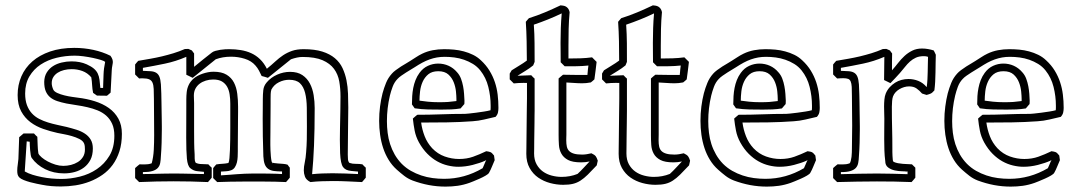

<svg xmlns="http://www.w3.org/2000/svg" viewBox="-20 -671 4045 723"><path d="M68.8 -168.5H107.9Q113.8 -161.6 120.6 -155.8Q121.6 -138.2 121.8 -124.3Q122.1 -110.4 124.5 -93.3Q127.4 -86.4 137.2 -78.1Q147 -69.8 160.4 -62.7Q173.8 -55.7 189 -51Q204.1 -46.4 218.3 -46.4Q232.9 -46.4 247.3 -50Q261.7 -53.7 273.4 -61Q285.2 -68.4 292.5 -80.1Q299.8 -91.8 299.8 -107.9Q299.8 -113.3 299.3 -119.6Q298.8 -126 296.4 -131.3Q292 -141.1 278.8 -147.7Q265.6 -154.3 250.2 -158.7Q234.9 -163.1 220 -165.8Q205.1 -168.5 196.3 -170.4Q169.9 -176.3 143.1 -185.5Q116.2 -194.8 94.7 -210.9Q73.2 -227.1 59.8 -251.7Q46.4 -276.4 46.4 -313Q46.4 -351.1 60.5 -383.5Q74.7 -416 101.8 -439.7Q128.9 -463.4 168.7 -477.1Q208.5 -490.7 259.8 -490.7Q296.4 -490.7 331.5 -483.2Q366.7 -475.6 396 -460.9Q401.9 -452.6 403.6 -446.5Q405.3 -440.4 404.8 -434.6Q404.3 -428.7 402.8 -422.4Q401.4 -416 400.9 -407.2L396.5 -322.3Q393.1 -319.3 389.9 -316.4Q386.7 -313.5 382.8 -310.5Q373.5 -310.5 364.3 -310.8Q355 -311 345.2 -311L330.6 -321.3Q327.6 -335.4 326.9 -350.3Q326.2 -365.2 323.7 -379.9Q309.6 -396.5 290.3 -403.6Q271 -410.6 250 -410.6Q234.9 -410.6 221.2 -407.2Q207.5 -403.8 197.3 -397.2Q187 -390.6 180.9 -380.9Q174.8 -371.1 174.8 -357.9Q174.8 -346.7 180.7 -333.5Q184.1 -326.2 196 -320.8Q208 -315.4 222.7 -311.8Q237.3 -308.1 251.5 -306.2Q265.6 -304.2 272.9 -303.2Q306.6 -299.3 336.9 -289.8Q367.2 -280.3 389.9 -264.2Q412.6 -248 425.8 -224.1Q439 -200.2 439 -167Q439 -130.4 429.7 -101.3Q420.4 -72.3 404.1 -50Q387.7 -27.8 365.5 -12.5Q343.3 2.9 317.9 12.7Q292.5 22.5 264.6 26.9Q236.8 31.2 209.5 31.2Q191.4 31.2 173.6 29.8Q155.8 28.3 138.7 24.9Q131.3 23.4 118.9 21Q106.4 18.6 93.8 15.1Q81.1 11.7 69.6 7.1Q58.1 2.4 52.7 -2.9Q47.9 -7.8 46.4 -13.9Q44.9 -20 44.9 -27.8Q44.9 -39.6 46.9 -51.8Q48.8 -64 49.3 -72.3L52.2 -154.3ZM73.2 -25.4Q85.9 -18.1 102.5 -12.9Q119.1 -7.8 137.5 -4.2Q155.8 -0.5 174.8 1.2Q193.8 2.9 211.4 2.9Q245.1 2.9 280.5 -5.9Q315.9 -14.6 344.7 -34.2Q373.5 -53.7 392.1 -84.5Q410.6 -115.2 410.6 -159.7Q410.6 -186.5 402.3 -204.8Q394 -223.1 379.9 -235.6Q365.7 -248 347.4 -255.4Q329.1 -262.7 309.1 -267.3Q289.1 -272 268.6 -274.9Q248 -277.8 230.5 -281.2Q210.9 -285.2 195.6 -290.3Q180.2 -295.4 169.2 -304.4Q158.2 -313.5 152.3 -327.4Q146.5 -341.3 146.5 -362.8Q147 -383.3 156 -397.9Q165 -412.6 179.4 -421.9Q193.8 -431.2 212.2 -435.5Q230.5 -439.9 249 -439.9Q281.7 -439.9 306.6 -428.7Q323.7 -420.9 333.5 -412.6Q343.3 -404.3 348.1 -394Q353 -383.8 354.7 -370.6Q356.4 -357.4 357.9 -339.8H368.2Q369.1 -365.7 369.9 -389.4Q370.6 -413.1 376 -438Q372.6 -441.4 359.9 -445.3Q347.2 -449.2 330.1 -452.9Q313 -456.5 294.4 -459Q275.9 -461.4 261.2 -461.4Q226.6 -461.4 193.1 -453.4Q159.7 -445.3 133.3 -428Q106.9 -410.6 90.8 -383.5Q74.7 -356.4 74.7 -318.8Q74.7 -293.5 81.5 -275.1Q88.4 -256.8 100.1 -244.1Q111.8 -231.4 127.4 -223.4Q143.1 -215.3 160.4 -210Q177.7 -204.6 196 -200.7Q214.4 -196.8 231 -192.9Q250.5 -188 268.3 -182.4Q286.1 -176.8 299.8 -167.7Q313.5 -158.7 321.5 -145.3Q329.6 -131.8 329.6 -111.8Q329.6 -86.9 320.6 -69.3Q311.5 -51.8 296.4 -40.3Q281.2 -28.8 261.7 -23.4Q242.2 -18.1 221.2 -18.1Q182.1 -18.1 150.1 -33.9Q118.2 -49.8 99.1 -76.7Q97.2 -79.6 95.7 -87.6Q94.2 -95.7 93.5 -105.2Q92.8 -114.7 92.3 -123.5Q91.8 -132.3 91.8 -137.2L80.6 -138.7Z M488.8 -0.5V-38.1Q492.7 -42 496.8 -45.2Q501 -48.3 505.4 -52.2Q509.8 -52.2 514.4 -52Q519 -51.8 523.9 -51.8Q530.8 -51.8 537.8 -52.7Q544.9 -53.7 551.3 -56.2Q557.6 -79.1 559.1 -106.9Q560.5 -134.8 560.5 -162.1Q560.5 -199.2 560.1 -231.2Q559.6 -263.2 559.6 -297.9Q559.6 -320.8 558.8 -335.9Q558.1 -351.1 554.2 -359.9Q550.3 -368.7 541.7 -372.3Q533.2 -376 517.6 -376Q514.2 -376 511 -376Q507.8 -376 503.9 -375.5L488.8 -390.6V-428.2Q491.7 -432.1 494.6 -435.3Q497.6 -438.5 500.5 -441.9Q523.4 -445.8 545.7 -449.7Q567.9 -453.6 589.6 -458.7Q611.3 -463.9 633.1 -470.5Q654.8 -477.1 675.8 -486.3Q679.2 -486.3 682.6 -486.6Q686 -486.8 689.5 -486.8L702.6 -481Q705.1 -478 706.8 -475.1Q708.5 -472.2 710.9 -469.7V-419.4Q727.5 -433.1 744.1 -446.5Q760.7 -460 777.8 -473.1Q782.7 -477.1 791.3 -479.5Q799.8 -481.9 809.3 -483.4Q818.8 -484.9 827.9 -485.4Q836.9 -485.8 843.3 -485.8Q865.7 -485.8 886.7 -482.4Q907.7 -479 926 -470.7Q944.3 -462.4 959.2 -448Q974.1 -433.6 984.9 -412.1Q1002.4 -426.3 1016.6 -439.5Q1030.8 -452.6 1046.1 -462.9Q1061.5 -473.1 1079.8 -479.5Q1098.1 -485.8 1123.5 -485.8Q1165 -485.8 1193.6 -476.8Q1222.2 -467.8 1241 -451.9Q1259.8 -436 1269.8 -414.6Q1279.8 -393.1 1284.7 -368.7Q1289.6 -344.2 1290.5 -318.1Q1291.5 -292 1291.5 -266.1Q1291.5 -220.2 1290.5 -177Q1289.6 -133.8 1289.6 -88.9Q1289.6 -80.6 1290.3 -71.5Q1291 -62.5 1295.9 -57.6Q1307.1 -53.7 1320.1 -54Q1333 -54.2 1344.7 -52.2Q1350.6 -45.4 1357.4 -39.6V-2Q1353.5 2.4 1350.3 6.6Q1347.2 10.7 1343.3 14.6Q1315.9 13.2 1288.8 12Q1261.7 10.7 1233.9 10.7Q1212.4 10.7 1191.4 11.5Q1170.4 12.2 1148.9 14.6Q1132.8 6.3 1128.4 -5.6Q1124 -17.6 1124 -29.3Q1124 -43.5 1127.7 -59.8Q1131.3 -76.2 1132.8 -98.1Q1134.8 -122.1 1135.3 -146Q1135.7 -169.9 1135.7 -193.8Q1135.7 -232.9 1135.3 -265.4Q1134.8 -297.9 1128.9 -321.3Q1123 -344.7 1109.4 -357.7Q1095.7 -370.6 1068.8 -370.6Q1048.8 -370.6 1030.3 -361.3Q1011.7 -352.1 1002 -334Q999.5 -325.7 999.3 -316.9Q999 -308.1 999 -299.8Q999 -294.9 999 -281Q999 -267.1 998.8 -248.8Q998.5 -230.5 998.5 -210Q998.5 -189.5 998.3 -171.6Q998 -153.8 998 -141.1Q998 -128.4 998 -125Q998 -117.2 998.5 -105.2Q999 -93.3 1000 -82.3Q1001 -71.3 1002.7 -63.5Q1004.4 -55.7 1007.3 -55.7Q1004.9 -58.1 1003.4 -61Q1004.4 -58.1 1011.2 -57.1Q1018.1 -56.2 1027.1 -55.4Q1036.1 -54.7 1046.1 -54Q1056.2 -53.2 1063 -50.8Q1065.4 -47.9 1067.1 -44.9Q1068.8 -42 1071.3 -39.6V-2Q1067.4 2.4 1064.2 6.6Q1061 10.7 1057.1 14.6Q1016.1 12.7 975.8 12.7Q935.5 12.7 894 12.7Q870.1 12.7 846.2 13.2Q822.3 13.7 797.9 14.6L782.7 -0.5V-38.1Q785.6 -42 788.6 -45.2Q791.5 -48.3 794.4 -51.8Q805.7 -53.7 816.7 -54.2Q827.6 -54.7 839.4 -57.1L840.8 -58.6Q842.8 -63.5 844 -75.9Q845.2 -88.4 845.9 -106.4Q846.7 -124.5 846.9 -146.2Q847.2 -168 847.2 -191.2Q847.2 -214.4 847.2 -237.3Q847.2 -260.3 847.2 -280.3Q847.2 -298.8 844.7 -315.4Q842.3 -332 835.2 -344.5Q828.1 -356.9 815.7 -364.3Q803.2 -371.6 782.7 -371.6Q768.1 -371.6 754.9 -367.4Q741.7 -363.3 731.7 -355.7Q721.7 -348.1 715.8 -336.9Q710 -325.7 710 -311Q710 -303.7 710.4 -296.4Q710.9 -289.1 710.9 -283.2V-176.3Q710.9 -154.3 711.2 -133.1Q711.4 -111.8 712.9 -90.3Q713.4 -82.5 713.1 -74Q712.9 -65.4 716.8 -58.6V-58.1Q726.6 -53.2 740 -53.2Q753.4 -53.2 764.6 -52.2Q770.5 -45.4 777.3 -39.6V-2Q773.4 2.4 770.3 6.6Q767.1 10.7 763.2 14.6Q698.7 11.7 633.8 11.7Q569.3 11.7 503.9 14.6ZM522.9 -15.6Q530.3 -15.6 542.7 -15.9Q555.2 -16.1 570.6 -16.6Q585.9 -17.1 603 -17.3Q620.1 -17.6 637.2 -17.6Q648.9 -17.6 666.3 -17.3Q683.6 -17.1 700.4 -16.6Q717.3 -16.1 731 -15.9Q744.6 -15.6 748 -15.6V-23.9Q734.9 -24.9 721.4 -26.6Q708 -28.3 696.8 -37.6Q686.5 -45.9 683.8 -73.5Q681.2 -101.1 681.2 -153.3Q681.2 -178.7 681.4 -210.4Q681.6 -242.2 681.6 -281.7V-297.4Q681.6 -310.5 683.1 -324.5Q684.6 -338.4 690.7 -351.3Q696.8 -364.3 709.2 -375.2Q721.7 -386.2 743.2 -393.6Q753.4 -397 763.4 -398.9Q773.4 -400.9 784.2 -400.9Q814.9 -400.9 833.3 -389.6Q851.6 -378.4 861.1 -359.9Q870.6 -341.3 873.5 -317.6Q876.5 -293.9 876.5 -269Q876.5 -263.7 876.5 -250.7Q876.5 -237.8 876.2 -220.9Q876 -204.1 876 -185.3Q876 -166.5 875.7 -149.7Q875.5 -132.8 875.5 -119.6Q875.5 -106.4 875.5 -101.1Q875.5 -91.8 875 -80.6Q874.5 -69.3 872.1 -59.3Q869.6 -49.3 864.5 -41.3Q859.4 -33.2 850.1 -29.8Q840.8 -26.4 831.1 -26.1Q821.3 -25.9 812 -24.9V-10.7Q829.6 -11.7 844.2 -12.9Q858.9 -14.2 872.8 -15.1Q886.7 -16.1 901.4 -16.8Q916 -17.6 933.6 -17.6Q944.8 -17.6 960.9 -17.6Q977.1 -17.6 992.9 -17.3Q1008.8 -17.1 1022.2 -16.6Q1035.6 -16.1 1042 -15.6V-25.4Q1024.9 -25.4 1012 -27.1Q999 -28.8 990.2 -34.9Q981.4 -41 977.1 -52.2Q972.7 -63.5 971.7 -82.5Q970.2 -124 969.7 -158.2Q969.2 -192.4 969.2 -224.1Q969.2 -243.2 969.5 -261.5Q969.7 -279.8 969.7 -298.3Q969.7 -314.9 971.4 -331.3Q973.1 -347.7 984.4 -360.8Q1000 -379.4 1023.7 -389.9Q1047.4 -400.4 1072.3 -400.4Q1100.6 -400.4 1118.7 -388.2Q1136.7 -376 1147 -356.4Q1157.2 -336.9 1161.1 -312.5Q1165 -288.1 1165 -264.2Q1165 -221.2 1164.3 -186.5Q1163.6 -151.9 1162.4 -122.1Q1161.1 -92.3 1159.4 -66.4Q1157.7 -40.5 1155.3 -15.1Q1174.3 -17.1 1193.6 -17.8Q1212.9 -18.6 1232.4 -18.6Q1256.8 -18.6 1280.5 -17.6Q1304.2 -16.6 1328.1 -15.6V-24.9Q1313.5 -26.4 1302.7 -27.3Q1292 -28.3 1284.4 -31.7Q1276.9 -35.2 1272 -41.7Q1267.1 -48.3 1264.4 -61.3Q1261.7 -74.2 1260.7 -94.5Q1259.8 -114.7 1259.8 -145Q1259.8 -169.4 1260.3 -187.3Q1260.7 -205.1 1261 -222.7Q1261.2 -240.2 1261.7 -260Q1262.2 -279.8 1262.2 -307.6Q1262.2 -336.9 1257.6 -364Q1252.9 -391.1 1237.8 -411.6Q1222.7 -432.1 1194.6 -444.3Q1166.5 -456.5 1119.6 -456.5Q1108.4 -456.5 1097.7 -454.1Q1086.9 -451.7 1075.7 -447.8Q1053.7 -430.2 1032.2 -412.8Q1010.7 -395.5 988.8 -377.9Q982.9 -379.9 977.1 -381.6Q971.2 -383.3 965.3 -384.8Q960.4 -395 955.1 -405.3Q949.7 -415.5 941.9 -424.3Q926.8 -441.9 901.6 -449.7Q876.5 -457.5 850.1 -457.5Q834.5 -457.5 819.8 -455.1Q805.2 -452.6 792.5 -447.8Q770.5 -430.2 749 -412.8Q727.5 -395.5 705.6 -377.9Q699.7 -380.9 693.6 -383.8Q687.5 -386.7 681.6 -389.6V-457Q642.1 -439.9 601.3 -431.4Q560.5 -422.9 518.1 -415.5V-404.3Q535.2 -403.8 547.6 -402.8Q560.1 -401.9 568.1 -397Q576.2 -392.1 580.3 -382.1Q584.5 -372.1 585.9 -353L587.4 -319.3Q587.4 -318.4 587.6 -308.1Q587.9 -297.9 588.1 -283Q588.4 -268.1 588.6 -251.2Q588.9 -234.4 589.1 -219.5Q589.4 -204.6 589.4 -194.6Q589.4 -184.6 589.4 -183.6Q589.4 -158.7 588.6 -133.5Q587.9 -108.4 585.9 -83.5Q585.4 -68.8 583.3 -57.4Q581.1 -45.9 574 -38.3Q566.9 -30.8 553.7 -26.9Q540.5 -22.9 518.1 -22.9V-15.6Z M1698.7 -298.3Q1698.7 -308.6 1697 -326.2Q1695.3 -343.8 1688.7 -360.8Q1682.1 -377.9 1668.5 -390.4Q1654.8 -402.8 1630.4 -402.8Q1606.9 -402.8 1593 -391.4Q1579.1 -379.9 1571.5 -363Q1564 -346.2 1561.8 -326.9Q1559.6 -307.6 1559.6 -292Q1571.3 -290 1590.8 -288.1Q1610.4 -286.1 1633.3 -286.1Q1653.8 -286.1 1667.7 -287.1Q1681.6 -288.1 1698.7 -290.5ZM1714.4 -262.7Q1696.8 -259.8 1678.7 -259Q1660.6 -258.3 1642.6 -258.3Q1617.2 -258.3 1592 -258.8Q1566.9 -259.3 1541.5 -263.2L1531.2 -277.8Q1531.2 -293.5 1532.2 -309.1Q1533.2 -324.7 1536.1 -339.8Q1539.1 -355 1544.7 -369.4Q1550.3 -383.8 1559.6 -396.5Q1572.8 -414.6 1591.3 -423.1Q1609.9 -431.6 1629.9 -431.6Q1650.9 -431.6 1669.2 -423.3Q1687.5 -415 1701.2 -398.9Q1710.9 -388.2 1716.1 -374.3Q1721.2 -360.4 1723.9 -345.9Q1726.6 -331.5 1727.5 -317.6Q1728.5 -303.7 1729 -292Q1729 -288.1 1728.8 -282.2Q1728.5 -276.4 1728 -276.4Q1728 -280.3 1728.5 -282.2V-279.3ZM1842.8 -67.9Q1837.4 -55.7 1832.5 -43.5Q1827.6 -31.2 1821.3 -20Q1818.8 -15.6 1808.8 -9.8Q1798.8 -3.9 1786.6 1.5Q1774.4 6.8 1763.2 11.5Q1752 16.1 1747.6 17.6Q1725.6 25.4 1703.4 28.6Q1681.2 31.7 1657.7 31.7Q1626 31.7 1595 25.9Q1564 20 1533.7 8.8Q1516.1 2 1502.2 -8.8Q1488.3 -19.5 1474.1 -32.2Q1456.1 -48.3 1443.4 -69.1Q1430.7 -89.8 1422.9 -113.5Q1415 -137.2 1411.4 -163.3Q1407.7 -189.5 1407.7 -215.8Q1407.7 -243.7 1411.1 -270Q1414.6 -296.4 1420.4 -319.3Q1425.8 -339.4 1433.6 -358.6Q1441.4 -377.9 1455.6 -393.6Q1460.9 -399.9 1470.5 -407Q1480 -414.1 1490.2 -420.7Q1500.5 -427.2 1510 -432.6Q1519.5 -438 1524.4 -441.4Q1535.6 -448.2 1546.6 -455.6Q1557.6 -462.9 1569.8 -468.8Q1588.9 -478 1609.6 -481.9Q1630.4 -485.8 1652.3 -485.8Q1670.9 -485.8 1689.7 -484.1Q1708.5 -482.4 1726.6 -477.5Q1744.6 -472.7 1761.2 -464.6Q1777.8 -456.5 1791 -443.8Q1810.5 -425.8 1823.2 -405Q1835.9 -384.3 1843.5 -361.6Q1851.1 -338.9 1854 -314.5Q1856.9 -290 1856.9 -264.6Q1856.9 -255.9 1855.2 -247.6Q1853.5 -239.3 1846.2 -231Q1824.7 -226.1 1803 -220.9Q1781.2 -215.8 1759.3 -214.4Q1710.9 -210.9 1662.6 -210.2Q1614.3 -209.5 1565.9 -209.5Q1569.3 -183.1 1579.1 -158Q1588.9 -132.8 1607.4 -112.8Q1627.9 -91.3 1654.5 -81.8Q1681.2 -72.3 1709 -72.3Q1737.3 -72.3 1761.5 -80.8Q1785.6 -89.4 1811 -101.6Q1816.4 -100.6 1820.1 -100.1Q1823.7 -99.6 1826.9 -98.1Q1830.1 -96.7 1833 -93.8Q1835.9 -90.8 1840.3 -85.4ZM1807.1 -65.9Q1787.6 -57.1 1760 -50Q1732.4 -43 1705.6 -43Q1686.5 -43 1666 -47.9Q1645.5 -52.7 1626.2 -63.5Q1606.9 -74.2 1589.4 -91.8Q1571.8 -109.4 1557.6 -134.8Q1545.9 -156.2 1541.5 -178.7Q1537.1 -201.2 1534.7 -224.6Q1538.6 -228.5 1542.7 -231.7Q1546.9 -234.9 1551.3 -238.8Q1596.2 -238.8 1640.9 -240.5Q1685.5 -242.2 1730.5 -242.2Q1733.4 -242.2 1745.4 -243.4Q1757.3 -244.6 1772.7 -246.6Q1788.1 -248.5 1803.2 -251Q1818.4 -253.4 1827.1 -255.9Q1827.6 -262.2 1827.6 -264.4Q1827.6 -266.6 1827.6 -273.4Q1827.6 -308.6 1818.8 -343.8Q1810.1 -378.9 1788.6 -405.8Q1776.9 -420.4 1761 -430.2Q1745.1 -439.9 1727.5 -446Q1710 -452.1 1691.2 -454.6Q1672.4 -457 1654.8 -457Q1639.2 -457 1625.2 -454.6Q1611.3 -452.1 1597.7 -447.3Q1584 -442.4 1570.3 -435.1Q1556.6 -427.7 1541 -417.5Q1535.2 -413.6 1526.6 -408.7Q1518.1 -403.8 1509 -397.9Q1500 -392.1 1491.2 -386Q1482.4 -379.9 1476.6 -373.5Q1464.8 -361.3 1458.5 -344.2Q1452.1 -327.1 1448.2 -311Q1437 -263.7 1437 -214.8Q1437 -192.9 1439.7 -170.9Q1442.4 -148.9 1449 -128.4Q1455.6 -107.9 1466.3 -89.1Q1477.1 -70.3 1492.7 -54.2Q1508.3 -38.6 1527.1 -27.8Q1545.9 -17.1 1566.4 -10.3Q1586.9 -3.4 1608.9 -0.5Q1630.9 2.4 1652.3 2.4Q1729.5 2.4 1797.4 -37.6Q1799.8 -43 1801.3 -46.4Q1802.7 -49.8 1804.2 -53.2Q1805.7 -56.6 1807.1 -60.1Q1808.6 -63.5 1811 -68.8Z M1899.4 -372.1V-394Q1901.4 -397 1903.1 -400.1Q1904.8 -403.3 1906.7 -406.2Q1919.4 -414.6 1935.1 -423.8Q1950.7 -433.1 1963.9 -442.9Q1963.9 -480 1963.1 -516.1Q1962.4 -552.2 1960 -588.9Q1962.9 -592.8 1965.8 -595.9Q1968.8 -599.1 1971.7 -602.5Q2002.9 -612.3 2032 -624.5Q2061 -636.7 2090.8 -650.9Q2095.7 -650.4 2100.8 -649.7Q2106 -648.9 2110.6 -646.5Q2115.2 -644 2119.1 -639.2Q2123 -634.3 2125 -625.5Q2122.1 -593.3 2121.3 -561.5Q2120.6 -529.8 2120.6 -497.6V-450.7Q2143.1 -450.7 2165 -451.4Q2187 -452.1 2209.5 -455.1Q2218.3 -446.8 2226.6 -438Q2224.6 -421.4 2222.7 -405Q2220.7 -388.7 2218.3 -372.1Q2214.8 -369.1 2211.7 -366.2Q2208.5 -363.3 2204.6 -360.4H2203.1Q2188 -357.4 2172.4 -357.4Q2157.2 -357.4 2142.3 -358.6Q2127.4 -359.9 2112.8 -360.4V-163.6Q2112.8 -159.2 2112.5 -153.8Q2112.3 -148.4 2112.3 -142.6Q2112.3 -128.9 2114.5 -118.9Q2116.7 -108.9 2123.3 -102.3Q2129.9 -95.7 2141.6 -92.3Q2153.3 -88.9 2171.9 -88.9Q2180.7 -88.9 2189.5 -90.3Q2198.2 -91.8 2207 -93.8Q2213.4 -90.8 2217.3 -88.1Q2221.2 -85.4 2223.4 -82.5Q2225.6 -79.6 2227.3 -75.7Q2229 -71.8 2231 -65.9Q2230 -61.5 2229 -57.1Q2228 -52.7 2227.1 -48.3Q2207.5 -27.3 2193.4 -13.4Q2179.2 0.5 2166 9Q2152.8 17.6 2137.7 21.2Q2122.6 24.9 2100.6 24.9Q2076.2 24.9 2051.5 18.3Q2026.9 11.7 2006.8 -2.2Q1986.8 -16.1 1974.4 -38.3Q1961.9 -60.5 1961.9 -91.8Q1961.9 -97.2 1962.2 -113.8Q1962.4 -130.4 1962.6 -152.6Q1962.9 -174.8 1963.1 -199.5Q1963.4 -224.1 1963.6 -245.4Q1963.9 -266.6 1964.1 -281.7Q1964.4 -296.9 1964.4 -299.8V-358.4Q1969.7 -358.4 1964.4 -358.6Q1959 -358.9 1951.7 -358.9Q1942.4 -358.9 1933.3 -358.4Q1924.3 -357.9 1914.6 -356.9ZM1980.5 -387.7Q1986.3 -380.9 1993.2 -375V-254.4Q1993.2 -249.5 1992.9 -237.1Q1992.7 -224.6 1992.7 -208.3Q1992.7 -191.9 1992.2 -173.8Q1991.7 -155.8 1991.7 -139.4Q1991.7 -123 1991.5 -110.6Q1991.2 -98.1 1991.2 -93.3Q1991.2 -69.3 2000.5 -52.5Q2009.8 -35.6 2024.4 -25.1Q2039.1 -14.6 2057.6 -9.8Q2076.2 -4.9 2094.7 -4.9Q2127 -4.9 2154.8 -16.1Q2167 -27.3 2178 -39.3Q2189 -51.3 2200.2 -63Q2185.1 -59.6 2168.5 -59.6Q2136.2 -59.6 2119.1 -68.6Q2102.1 -77.6 2094 -92.3Q2085.9 -106.9 2084.7 -125.2Q2083.5 -143.6 2083.5 -162.1V-375.5Q2087.4 -379.4 2091.6 -382.6Q2095.7 -385.7 2100.1 -389.6Q2124 -389.2 2147.2 -388.9Q2170.4 -388.7 2191.9 -388.7Q2192.9 -396.5 2193.1 -400.1Q2193.4 -403.8 2193.6 -406.5Q2193.8 -409.2 2194.3 -412.8Q2194.8 -416.5 2195.8 -424.3Q2173.3 -421.9 2151.1 -421.6Q2128.9 -421.4 2106.4 -421.4L2091.3 -436.5Q2091.3 -455.1 2091.1 -473.4Q2090.8 -491.7 2090.8 -510.3Q2090.8 -538.1 2091.8 -565.4Q2092.8 -592.8 2095.2 -620.6Q2068.8 -607.9 2043.2 -597.7Q2017.6 -587.4 1990.2 -578.1Q1992.7 -542.5 1992.9 -507.8Q1993.2 -473.1 1993.2 -438Q1991.7 -434.6 1990.5 -431.4Q1989.3 -428.2 1987.8 -424.8Q1974.1 -413.6 1958.7 -404.3Q1943.4 -395 1928.7 -385.7Z M2247.1 -372.1V-394Q2249 -397 2250.7 -400.1Q2252.4 -403.3 2254.4 -406.2Q2267.1 -414.6 2282.7 -423.8Q2298.3 -433.1 2311.5 -442.9Q2311.5 -480 2310.8 -516.1Q2310.1 -552.2 2307.6 -588.9Q2310.5 -592.8 2313.5 -595.9Q2316.4 -599.1 2319.3 -602.5Q2350.6 -612.3 2379.6 -624.5Q2408.7 -636.7 2438.5 -650.9Q2443.4 -650.4 2448.5 -649.7Q2453.6 -648.9 2458.3 -646.5Q2462.9 -644 2466.8 -639.2Q2470.7 -634.3 2472.7 -625.5Q2469.7 -593.3 2469 -561.5Q2468.3 -529.8 2468.3 -497.6V-450.7Q2490.7 -450.7 2512.7 -451.4Q2534.7 -452.1 2557.1 -455.1Q2565.9 -446.8 2574.2 -438Q2572.3 -421.4 2570.3 -405Q2568.4 -388.7 2565.9 -372.1Q2562.5 -369.1 2559.3 -366.2Q2556.2 -363.3 2552.2 -360.4H2550.8Q2535.6 -357.4 2520 -357.4Q2504.9 -357.4 2490 -358.6Q2475.1 -359.9 2460.4 -360.4V-163.6Q2460.4 -159.2 2460.2 -153.8Q2460 -148.4 2460 -142.6Q2460 -128.9 2462.2 -118.9Q2464.4 -108.9 2470.9 -102.3Q2477.5 -95.7 2489.3 -92.3Q2501 -88.9 2519.5 -88.9Q2528.3 -88.9 2537.1 -90.3Q2545.9 -91.8 2554.7 -93.8Q2561 -90.8 2564.9 -88.1Q2568.8 -85.4 2571 -82.5Q2573.2 -79.6 2575 -75.7Q2576.7 -71.8 2578.6 -65.9Q2577.6 -61.5 2576.7 -57.1Q2575.7 -52.7 2574.7 -48.3Q2555.2 -27.3 2541 -13.4Q2526.9 0.5 2513.7 9Q2500.5 17.6 2485.4 21.2Q2470.2 24.9 2448.2 24.9Q2423.8 24.9 2399.2 18.3Q2374.5 11.7 2354.5 -2.2Q2334.5 -16.1 2322 -38.3Q2309.6 -60.5 2309.6 -91.8Q2309.6 -97.2 2309.8 -113.8Q2310.1 -130.4 2310.3 -152.6Q2310.5 -174.8 2310.8 -199.5Q2311 -224.1 2311.3 -245.4Q2311.5 -266.6 2311.8 -281.7Q2312 -296.9 2312 -299.8V-358.4Q2317.4 -358.4 2312 -358.6Q2306.6 -358.9 2299.3 -358.9Q2290 -358.9 2281 -358.4Q2272 -357.9 2262.2 -356.9ZM2328.1 -387.7Q2334 -380.9 2340.8 -375V-254.4Q2340.8 -249.5 2340.6 -237.1Q2340.3 -224.6 2340.3 -208.3Q2340.3 -191.9 2339.8 -173.8Q2339.4 -155.8 2339.4 -139.4Q2339.4 -123 2339.1 -110.6Q2338.9 -98.1 2338.9 -93.3Q2338.9 -69.3 2348.1 -52.5Q2357.4 -35.6 2372.1 -25.1Q2386.7 -14.6 2405.3 -9.8Q2423.8 -4.9 2442.4 -4.9Q2474.6 -4.9 2502.4 -16.1Q2514.6 -27.3 2525.6 -39.3Q2536.6 -51.3 2547.9 -63Q2532.7 -59.6 2516.1 -59.6Q2483.9 -59.6 2466.8 -68.6Q2449.7 -77.6 2441.7 -92.3Q2433.6 -106.9 2432.4 -125.2Q2431.2 -143.6 2431.2 -162.1V-375.5Q2435.1 -379.4 2439.2 -382.6Q2443.4 -385.7 2447.8 -389.6Q2471.7 -389.2 2494.9 -388.9Q2518.1 -388.7 2539.6 -388.7Q2540.5 -396.5 2540.8 -400.1Q2541 -403.8 2541.3 -406.5Q2541.5 -409.2 2542 -412.8Q2542.5 -416.5 2543.5 -424.3Q2521 -421.9 2498.8 -421.6Q2476.6 -421.4 2454.1 -421.4L2439 -436.5Q2439 -455.1 2438.7 -473.4Q2438.5 -491.7 2438.5 -510.3Q2438.5 -538.1 2439.5 -565.4Q2440.4 -592.8 2442.9 -620.6Q2416.5 -607.9 2390.9 -597.7Q2365.2 -587.4 2337.9 -578.1Q2340.3 -542.5 2340.6 -507.8Q2340.8 -473.1 2340.8 -438Q2339.4 -434.6 2338.1 -431.4Q2336.9 -428.2 2335.4 -424.8Q2321.8 -413.6 2306.4 -404.3Q2291 -395 2276.4 -385.7Z M2908.7 -298.3Q2908.7 -308.6 2907 -326.2Q2905.3 -343.8 2898.7 -360.8Q2892.1 -377.9 2878.4 -390.4Q2864.7 -402.8 2840.3 -402.8Q2816.9 -402.8 2803 -391.4Q2789.1 -379.9 2781.5 -363Q2773.9 -346.2 2771.7 -326.9Q2769.5 -307.6 2769.5 -292Q2781.2 -290 2800.8 -288.1Q2820.3 -286.1 2843.3 -286.1Q2863.8 -286.1 2877.7 -287.1Q2891.6 -288.1 2908.7 -290.5ZM2924.3 -262.7Q2906.7 -259.8 2888.7 -259Q2870.6 -258.3 2852.5 -258.3Q2827.1 -258.3 2802 -258.8Q2776.9 -259.3 2751.5 -263.2L2741.2 -277.8Q2741.2 -293.5 2742.2 -309.1Q2743.2 -324.7 2746.1 -339.8Q2749 -355 2754.6 -369.4Q2760.3 -383.8 2769.5 -396.5Q2782.7 -414.6 2801.3 -423.1Q2819.8 -431.6 2839.8 -431.6Q2860.8 -431.6 2879.2 -423.3Q2897.5 -415 2911.1 -398.9Q2920.9 -388.2 2926 -374.3Q2931.2 -360.4 2933.8 -345.9Q2936.5 -331.5 2937.5 -317.6Q2938.5 -303.7 2939 -292Q2939 -288.1 2938.7 -282.2Q2938.5 -276.4 2938 -276.4Q2938 -280.3 2938.5 -282.2V-279.3ZM3052.7 -67.9Q3047.4 -55.7 3042.5 -43.5Q3037.6 -31.2 3031.2 -20Q3028.8 -15.6 3018.8 -9.8Q3008.8 -3.9 2996.6 1.5Q2984.4 6.8 2973.1 11.5Q2961.9 16.1 2957.5 17.6Q2935.5 25.4 2913.3 28.6Q2891.1 31.7 2867.7 31.7Q2835.9 31.7 2804.9 25.9Q2773.9 20 2743.7 8.8Q2726.1 2 2712.2 -8.8Q2698.2 -19.5 2684.1 -32.2Q2666 -48.3 2653.3 -69.1Q2640.6 -89.8 2632.8 -113.5Q2625 -137.2 2621.3 -163.3Q2617.7 -189.5 2617.7 -215.8Q2617.7 -243.7 2621.1 -270Q2624.5 -296.4 2630.4 -319.3Q2635.7 -339.4 2643.6 -358.6Q2651.4 -377.9 2665.5 -393.6Q2670.9 -399.9 2680.4 -407Q2689.9 -414.1 2700.2 -420.7Q2710.4 -427.2 2720 -432.6Q2729.5 -438 2734.4 -441.4Q2745.6 -448.2 2756.6 -455.6Q2767.6 -462.9 2779.8 -468.8Q2798.8 -478 2819.6 -481.9Q2840.3 -485.8 2862.3 -485.8Q2880.9 -485.8 2899.7 -484.1Q2918.5 -482.4 2936.5 -477.5Q2954.6 -472.7 2971.2 -464.6Q2987.8 -456.5 3001 -443.8Q3020.5 -425.8 3033.2 -405Q3045.9 -384.3 3053.5 -361.6Q3061 -338.9 3064 -314.5Q3066.9 -290 3066.9 -264.6Q3066.9 -255.9 3065.2 -247.6Q3063.5 -239.3 3056.2 -231Q3034.7 -226.1 3012.9 -220.9Q2991.2 -215.8 2969.2 -214.4Q2920.9 -210.9 2872.6 -210.2Q2824.2 -209.5 2775.9 -209.5Q2779.3 -183.1 2789.1 -158Q2798.8 -132.8 2817.4 -112.8Q2837.9 -91.3 2864.5 -81.8Q2891.1 -72.3 2918.9 -72.3Q2947.3 -72.3 2971.4 -80.8Q2995.6 -89.4 3021 -101.6Q3026.4 -100.6 3030 -100.1Q3033.7 -99.6 3036.9 -98.1Q3040 -96.7 3043 -93.8Q3045.9 -90.8 3050.3 -85.4ZM3017.1 -65.9Q2997.6 -57.1 2970 -50Q2942.4 -43 2915.5 -43Q2896.5 -43 2876 -47.9Q2855.5 -52.7 2836.2 -63.5Q2816.9 -74.2 2799.3 -91.8Q2781.7 -109.4 2767.6 -134.8Q2755.9 -156.2 2751.5 -178.7Q2747.1 -201.2 2744.6 -224.6Q2748.5 -228.5 2752.7 -231.7Q2756.8 -234.9 2761.2 -238.8Q2806.2 -238.8 2850.8 -240.5Q2895.5 -242.2 2940.4 -242.2Q2943.4 -242.2 2955.3 -243.4Q2967.3 -244.6 2982.7 -246.6Q2998 -248.5 3013.2 -251Q3028.3 -253.4 3037.1 -255.9Q3037.6 -262.2 3037.6 -264.4Q3037.6 -266.6 3037.6 -273.4Q3037.6 -308.6 3028.8 -343.8Q3020 -378.9 2998.5 -405.8Q2986.8 -420.4 2970.9 -430.2Q2955.1 -439.9 2937.5 -446Q2919.9 -452.1 2901.1 -454.6Q2882.3 -457 2864.7 -457Q2849.1 -457 2835.2 -454.6Q2821.3 -452.1 2807.6 -447.3Q2793.9 -442.4 2780.3 -435.1Q2766.6 -427.7 2751 -417.5Q2745.1 -413.6 2736.6 -408.7Q2728 -403.8 2719 -397.9Q2710 -392.1 2701.2 -386Q2692.4 -379.9 2686.5 -373.5Q2674.8 -361.3 2668.5 -344.2Q2662.1 -327.1 2658.2 -311Q2647 -263.7 2647 -214.8Q2647 -192.9 2649.7 -170.9Q2652.3 -148.9 2658.9 -128.4Q2665.5 -107.9 2676.3 -89.1Q2687 -70.3 2702.6 -54.2Q2718.3 -38.6 2737.1 -27.8Q2755.9 -17.1 2776.4 -10.3Q2796.9 -3.4 2818.8 -0.5Q2840.8 2.4 2862.3 2.4Q2939.5 2.4 3007.3 -37.6Q3009.8 -43 3011.2 -46.4Q3012.7 -49.8 3014.2 -53.2Q3015.6 -56.6 3017.1 -60.1Q3018.6 -63.5 3021 -68.8Z M3426.8 -39.6V-2Q3422.9 2.4 3419.7 6.6Q3416.5 10.7 3412.6 14.6Q3379.9 13.2 3347.4 12.7Q3314.9 12.2 3282.2 12.2Q3244.6 12.2 3207.3 12.9Q3169.9 13.7 3132.3 14.6L3117.2 -0.5V-38.1Q3121.1 -42 3125.2 -45.2Q3129.4 -48.3 3133.8 -52.2Q3138.2 -52.2 3142.8 -52Q3147.5 -51.8 3152.3 -51.8Q3159.2 -51.8 3166.3 -52.7Q3173.3 -53.7 3179.7 -56.2Q3182.1 -59.1 3183.8 -65.7Q3185.5 -72.3 3186.5 -80.3Q3187.5 -88.4 3187.7 -96.9Q3188 -105.5 3188 -112.8Q3188 -135.3 3188.5 -155.5Q3189 -175.8 3189 -197.8Q3189 -226.1 3188.5 -252.9Q3188 -279.8 3188 -309.1Q3188 -330.6 3187.3 -343.8Q3186.5 -356.9 3183.3 -364.3Q3180.2 -371.6 3173.6 -374Q3167 -376.5 3155.3 -376.5Q3150.4 -376.5 3144.8 -376.2Q3139.2 -376 3132.3 -375.5L3117.2 -390.6V-428.2Q3120.1 -432.1 3123 -435.3Q3126 -438.5 3128.9 -441.9Q3151.9 -445.8 3174.1 -449.7Q3196.3 -453.6 3218 -458.7Q3239.7 -463.9 3261.5 -470.5Q3283.2 -477.1 3304.2 -486.3Q3307.6 -486.3 3311 -486.6Q3314.5 -486.8 3317.9 -486.8L3331.1 -481Q3333.5 -478 3335.2 -475.1Q3336.9 -472.2 3339.4 -469.7Q3338.9 -453.6 3338.9 -437.7Q3338.9 -421.9 3338.9 -406.2Q3350.6 -419.4 3361.8 -433.8Q3373 -448.2 3386 -460.2Q3398.9 -472.2 3415 -480.2Q3431.2 -488.3 3452.1 -488.3Q3463.4 -488.3 3474.6 -486.3Q3485.8 -484.4 3496.1 -481Q3498.5 -477.1 3500.2 -472.9Q3502 -468.8 3503.9 -464.8Q3503.4 -450.2 3503.2 -433.1Q3502.9 -416 3502.7 -398.2Q3502.4 -380.4 3501.5 -363Q3500.5 -345.7 3498.5 -330.6Q3490.7 -321.3 3484.6 -318.6Q3478.5 -315.9 3469.2 -313.5Q3464.8 -314.9 3460.4 -316.2Q3456.1 -317.4 3452.1 -318.8Q3442.4 -330.1 3431.4 -337.9Q3420.4 -345.7 3403.3 -345.7Q3394 -345.7 3384.8 -343Q3375.5 -340.3 3367.2 -335.4Q3358.9 -330.6 3352.5 -323.7Q3346.2 -316.9 3342.8 -308.1Q3340.3 -301.3 3339.4 -290.8Q3338.4 -280.3 3338.4 -269Q3338.4 -245.1 3338.6 -224.9Q3338.9 -204.6 3339.4 -185.8Q3339.8 -167 3340.1 -148.7Q3340.3 -130.4 3340.3 -109.9Q3340.3 -106 3340.3 -98.6Q3340.3 -91.3 3340.8 -83.7Q3341.3 -76.2 3341.8 -70.3Q3342.3 -64.5 3343.8 -63L3345.2 -61.5Q3352.5 -58.1 3361.6 -56.4Q3370.6 -54.7 3380.1 -54Q3389.6 -53.2 3398.4 -53Q3407.2 -52.7 3414.1 -52.2ZM3393.1 -24.9Q3389.2 -25.9 3376.2 -26.1Q3363.3 -26.4 3349.4 -29.3Q3335.4 -32.2 3324.5 -40.3Q3313.5 -48.3 3313.5 -64.5Q3311 -84 3310.3 -104.5Q3309.6 -125 3309.6 -146.5Q3309.6 -166 3309.8 -185.5Q3310.1 -205.1 3310.1 -223.6Q3310.1 -232.9 3309.6 -245.1Q3309.1 -257.3 3309.1 -270Q3309.1 -283.2 3310.3 -296.1Q3311.5 -309.1 3315.4 -318.8Q3320.8 -332 3330.1 -342.3Q3339.4 -352.5 3350.6 -359.6Q3361.8 -366.7 3374.8 -370.1Q3387.7 -373.5 3400.9 -373.5Q3419.9 -373.5 3437.7 -366.5Q3455.6 -359.4 3468.8 -343.8L3469.7 -343.3Q3471.7 -358.4 3472.4 -372.3Q3473.1 -386.2 3473.4 -400.1Q3473.6 -414.1 3473.9 -428Q3474.1 -441.9 3474.6 -457Q3470.7 -458.5 3466.8 -459Q3462.9 -459.5 3459 -459.5Q3441.4 -459.5 3429 -453.9Q3416.5 -448.2 3406.5 -439.2Q3396.5 -430.2 3387.7 -418.9Q3378.9 -407.7 3368.7 -396Q3360.4 -386.2 3351.3 -377Q3342.3 -367.7 3333 -357.9Q3327.1 -360.8 3321 -363.8Q3314.9 -366.7 3309.1 -369.6Q3309.6 -391.6 3309.6 -413.3Q3309.6 -435.1 3310.1 -457Q3270.5 -439.9 3229.7 -431.4Q3189 -422.9 3146.5 -415.5V-404.3Q3163.6 -403.8 3176 -402.8Q3188.5 -401.9 3196.5 -397Q3204.6 -392.1 3208.7 -382.1Q3212.9 -372.1 3214.4 -353L3215.8 -319.3Q3215.8 -318.4 3216.1 -308.1Q3216.3 -297.9 3216.6 -283Q3216.8 -268.1 3217 -251.2Q3217.3 -234.4 3217.5 -219.5Q3217.8 -204.6 3217.8 -194.6Q3217.8 -184.6 3217.8 -183.6Q3217.8 -158.7 3217 -133.5Q3216.3 -108.4 3214.4 -83.5Q3213.9 -68.8 3211.7 -57.4Q3209.5 -45.9 3202.4 -38.3Q3195.3 -30.8 3182.1 -26.9Q3168.9 -22.9 3146.5 -22.9V-15.1Q3180.7 -16.1 3214.4 -16.8Q3248 -17.6 3282.2 -17.6Q3311.5 -17.6 3340.1 -16.8Q3368.7 -16.1 3397.5 -15.1V-25.4Z M3827.1 -298.3Q3827.1 -308.6 3825.4 -326.2Q3823.7 -343.8 3817.1 -360.8Q3810.5 -377.9 3796.9 -390.4Q3783.2 -402.8 3758.8 -402.8Q3735.4 -402.8 3721.4 -391.4Q3707.5 -379.9 3700 -363Q3692.4 -346.2 3690.2 -326.9Q3688 -307.6 3688 -292Q3699.7 -290 3719.2 -288.1Q3738.8 -286.1 3761.7 -286.1Q3782.2 -286.1 3796.1 -287.1Q3810.1 -288.1 3827.1 -290.5ZM3842.8 -262.7Q3825.2 -259.8 3807.1 -259Q3789.1 -258.3 3771 -258.3Q3745.6 -258.3 3720.5 -258.8Q3695.3 -259.3 3669.9 -263.2L3659.7 -277.8Q3659.7 -293.5 3660.6 -309.1Q3661.6 -324.7 3664.6 -339.8Q3667.5 -355 3673.1 -369.4Q3678.7 -383.8 3688 -396.5Q3701.2 -414.6 3719.7 -423.1Q3738.3 -431.6 3758.3 -431.6Q3779.3 -431.6 3797.6 -423.3Q3815.9 -415 3829.6 -398.9Q3839.4 -388.2 3844.5 -374.3Q3849.6 -360.4 3852.3 -345.9Q3855 -331.5 3856 -317.6Q3856.9 -303.7 3857.4 -292Q3857.4 -288.1 3857.2 -282.2Q3856.9 -276.4 3856.4 -276.4Q3856.4 -280.3 3856.9 -282.2V-279.3ZM3971.2 -67.9Q3965.8 -55.7 3960.9 -43.5Q3956.1 -31.2 3949.7 -20Q3947.3 -15.6 3937.3 -9.8Q3927.2 -3.9 3915 1.5Q3902.8 6.8 3891.6 11.5Q3880.4 16.1 3876 17.6Q3854 25.4 3831.8 28.6Q3809.6 31.7 3786.1 31.7Q3754.4 31.7 3723.4 25.9Q3692.4 20 3662.1 8.8Q3644.5 2 3630.6 -8.8Q3616.7 -19.5 3602.5 -32.2Q3584.5 -48.3 3571.8 -69.1Q3559.1 -89.8 3551.3 -113.5Q3543.5 -137.2 3539.8 -163.3Q3536.1 -189.5 3536.1 -215.8Q3536.1 -243.7 3539.6 -270Q3543 -296.4 3548.8 -319.3Q3554.2 -339.4 3562 -358.6Q3569.8 -377.9 3584 -393.6Q3589.4 -399.9 3598.9 -407Q3608.4 -414.1 3618.7 -420.7Q3628.9 -427.2 3638.4 -432.6Q3647.9 -438 3652.8 -441.4Q3664.1 -448.2 3675 -455.6Q3686 -462.9 3698.2 -468.8Q3717.3 -478 3738 -481.9Q3758.8 -485.8 3780.8 -485.8Q3799.3 -485.8 3818.1 -484.1Q3836.9 -482.4 3855 -477.5Q3873 -472.7 3889.6 -464.6Q3906.2 -456.5 3919.4 -443.8Q3939 -425.8 3951.7 -405Q3964.4 -384.3 3971.9 -361.6Q3979.5 -338.9 3982.4 -314.5Q3985.4 -290 3985.4 -264.6Q3985.4 -255.9 3983.6 -247.6Q3981.9 -239.3 3974.6 -231Q3953.1 -226.1 3931.4 -220.9Q3909.7 -215.8 3887.7 -214.4Q3839.4 -210.9 3791 -210.2Q3742.7 -209.5 3694.3 -209.5Q3697.8 -183.1 3707.5 -158Q3717.3 -132.8 3735.8 -112.8Q3756.3 -91.3 3783 -81.8Q3809.6 -72.3 3837.4 -72.3Q3865.7 -72.3 3889.9 -80.8Q3914.1 -89.4 3939.5 -101.6Q3944.8 -100.6 3948.5 -100.1Q3952.1 -99.6 3955.3 -98.1Q3958.5 -96.7 3961.4 -93.8Q3964.4 -90.8 3968.8 -85.4ZM3935.5 -65.9Q3916 -57.1 3888.4 -50Q3860.8 -43 3834 -43Q3814.9 -43 3794.4 -47.9Q3773.9 -52.7 3754.6 -63.5Q3735.4 -74.2 3717.8 -91.8Q3700.2 -109.4 3686 -134.8Q3674.3 -156.2 3669.9 -178.7Q3665.5 -201.2 3663.1 -224.6Q3667 -228.5 3671.1 -231.7Q3675.3 -234.9 3679.7 -238.8Q3724.6 -238.8 3769.3 -240.5Q3814 -242.2 3858.9 -242.2Q3861.8 -242.2 3873.8 -243.4Q3885.7 -244.6 3901.1 -246.6Q3916.5 -248.5 3931.6 -251Q3946.8 -253.4 3955.6 -255.9Q3956.1 -262.2 3956.1 -264.4Q3956.1 -266.6 3956.1 -273.4Q3956.1 -308.6 3947.3 -343.8Q3938.5 -378.9 3917 -405.8Q3905.3 -420.4 3889.4 -430.2Q3873.5 -439.9 3856 -446Q3838.4 -452.1 3819.6 -454.6Q3800.8 -457 3783.2 -457Q3767.6 -457 3753.7 -454.6Q3739.7 -452.1 3726.1 -447.3Q3712.4 -442.4 3698.7 -435.1Q3685.1 -427.7 3669.4 -417.5Q3663.6 -413.6 3655 -408.7Q3646.5 -403.8 3637.5 -397.9Q3628.4 -392.1 3619.6 -386Q3610.8 -379.9 3605 -373.5Q3593.3 -361.3 3586.9 -344.2Q3580.6 -327.1 3576.7 -311Q3565.4 -263.7 3565.4 -214.8Q3565.4 -192.9 3568.1 -170.9Q3570.8 -148.9 3577.4 -128.4Q3584 -107.9 3594.7 -89.1Q3605.5 -70.3 3621.1 -54.2Q3636.7 -38.6 3655.5 -27.8Q3674.3 -17.1 3694.8 -10.3Q3715.3 -3.4 3737.3 -0.5Q3759.3 2.4 3780.8 2.4Q3857.9 2.4 3925.8 -37.6Q3928.2 -43 3929.7 -46.4Q3931.2 -49.8 3932.6 -53.2Q3934.1 -56.6 3935.5 -60.1Q3937 -63.5 3939.5 -68.8Z"/></svg>

Font: XB Kayhan Pook
Style: Regular
Weight: 700
Designer: Behnam
Foundry: Irmug
Version: Version 7.300 2009